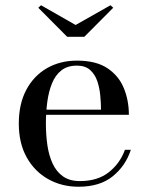

<svg xmlns="http://www.w3.org/2000/svg" viewBox="-20 -700 564 730"><path d="M278.5 10Q215 10 163.5 -18.8Q112 -47.5 81.8 -101.2Q51.5 -155 51.5 -230Q51.5 -305 80 -358.5Q108.5 -412 158.5 -440.8Q208.5 -469.5 272.5 -469.5Q345 -469.5 388.2 -440.8Q431.5 -412 450.8 -365Q470 -318 470 -263.5H119V-283H364Q364 -308 361.2 -337Q358.5 -366 349.8 -391.8Q341 -417.5 322.5 -434Q304 -450.5 272.5 -450.5Q236.5 -450.5 213.5 -432.5Q190.5 -414.5 177.8 -383.2Q165 -352 159.8 -312.5Q154.5 -273 154.5 -230Q154.5 -187 160.2 -147.8Q166 -108.5 180.2 -77.8Q194.5 -47 219.8 -29.2Q245 -11.5 284 -11.5Q351 -11.5 393.8 -45.2Q436.5 -79 455 -130.5H477.5Q458 -70 409 -30Q360 10 278.5 10ZM235.5 -560 125.5 -670.5 136 -680 267.5 -605 400 -680 410.5 -670.5 300.5 -560Z"/></svg>

Font: Bodoni Moda
Style: Regular
Weight: 400
Designer: Owen Earl
Foundry: indestructible type
Version: Version 2.005